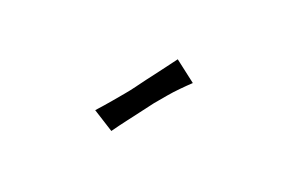

<svg xmlns="http://www.w3.org/2000/svg" viewBox="3 -936 709 474"><g transform="rotate(-30 357.5 -699.5)"><path d="M236.3 -728.5Q262.7 -727.5 284.2 -727.5Q305.7 -727.5 320.3 -727.5Q337.9 -727.5 350.6 -728.5Q364.3 -729.5 382.8 -730.5Q399.4 -731.4 421.9 -732.4Q444.3 -733.4 475.6 -735.4L478.5 -666Q461.9 -668 443.4 -669.4Q424.8 -670.9 408.2 -670.9H370.1Q350.6 -669.9 330.1 -668.9Q312.5 -668 290 -667Q267.6 -666 245.1 -664.1Z"/></g></svg>

Font: Irish Grover
Style: Regular
Weight: 400
Designer: Squid
Foundry: Font Diner, Inc DBA Sideshow
Version: Version 1.000